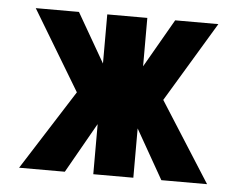

<svg xmlns="http://www.w3.org/2000/svg" viewBox="-43 -576 794 627"><g transform="rotate(5 354.0 -262.0)"><path d="M284.2 0H415.5V-161.6L507.3 0H657.2L490.7 -261.7L648.4 -523.9H506.8L415.5 -365.2V-523.9H284.2V-362.8L191.4 -523.9H49.8L207.5 -261.7L41 0H190.9L283.7 -163.6L284.2 -162.6Z"/></g></svg>

Font: Tuffy
Style: Bold
Weight: 700
Designer: Thatcher Ulrich, Karoly Barta, Michael Everson
Version: Version 001.270